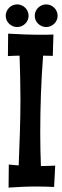

<svg xmlns="http://www.w3.org/2000/svg" viewBox="-20 -857 283 873"><path d="M231 -104C209 -103 187 -102 166 -102C164 -153 163 -204 163 -255C163 -371 167 -488 176 -604C191 -604 205 -603 220 -603L223 -700C204 -699 186 -699 168 -699C117 -699 67 -701 17 -704L16 -602C34 -603 52 -604 69 -604C71 -538 73 -472 73 -406C73 -306 69 -205 65 -105C50 -106 35 -107 20 -109L19 -4C62 -7 105 -9 148 -9C174 -9 200 -8 226 -7ZM110 -785C110 -814 86 -837 58 -837C30 -837 6 -814 6 -785C6 -757 30 -734 58 -734C86 -734 110 -757 110 -785ZM242 -785C242 -814 218 -837 190 -837C162 -837 138 -814 138 -785C138 -757 162 -734 190 -734C218 -734 242 -757 242 -785Z"/></svg>

Font: Mouse Memoirs
Style: Regular
Weight: 400
Designer: Astigmatic (AOETI)
Foundry: Astigmatic (AOETI)
Version: Version 1.000